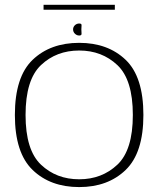

<svg xmlns="http://www.w3.org/2000/svg" viewBox="-20 -775 683 800"><path d="M310 4.5Q429.5 4.5 503.5 -66.8Q577.5 -138 577.5 -296Q577.5 -455 503.5 -525.8Q429.5 -596.5 310 -596.5Q190 -596.5 116 -525.8Q42 -455 42 -296Q42 -138 116 -66.8Q190 4.5 310 4.5ZM310 -28Q215 -28 150.8 -88.8Q86.5 -149.5 86.5 -296Q86.5 -443 150.8 -503.8Q215 -564.5 310 -564.5Q404.5 -564.5 469 -503.8Q533.5 -443 533.5 -296Q533.5 -149.5 469 -88.8Q404.5 -28 310 -28ZM310 -627Q320.5 -627 319.8 -634.8Q319 -642.5 319 -652.5Q319 -662.5 319.8 -669.8Q320.5 -677 310 -677Q299.5 -677 292 -669.8Q284.5 -662.5 284.5 -652.5Q284.5 -642 292.2 -634.5Q300 -627 310 -627ZM161.5 -734.5H458.5V-755H161.5Z"/></svg>

Font: Anybody SemiExpanded ExtraLight
Style: Regular
Weight: 250
Width: 6
Version: Version 1.113;gftools[0.9.25]